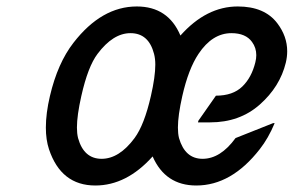

<svg xmlns="http://www.w3.org/2000/svg" viewBox="-20 -567 913 597"><path d="M834 -184.1Q814.5 -137.2 787.6 -103Q699.7 9.8 590.3 9.8Q494.1 9.8 454.6 -80.6Q373.5 9.8 276.4 9.8Q169.9 9.8 132.3 -103Q122.6 -132.3 122.6 -170.4Q122.6 -214.8 135.3 -268.6Q159.2 -370.6 208.5 -434.1Q295.9 -546.9 405.3 -546.9Q502.9 -546.9 541 -456.5Q621.6 -546.9 719.2 -546.9Q802.7 -546.9 842.3 -494.6Q873 -454.1 873 -407.7Q873 -390.1 868.7 -372.1Q850.6 -297.4 787.6 -241.7Q725.1 -186.5 633.3 -186.5H595.7L596.7 -191.4L651.4 -269.5Q704.1 -269.5 733.4 -297.9Q762.2 -325.7 773.9 -373Q776.9 -384.8 776.9 -395.5Q776.9 -418.5 763.7 -436.5Q744.1 -463.9 699.7 -463.9Q640.1 -463.9 597.2 -399.4Q565.9 -352.5 546.9 -268.6Q533.2 -208 533.2 -170.4Q533.2 -151.4 536.6 -137.7Q555.2 -73.2 609.9 -73.2Q665.5 -73.2 712.4 -137.7L829.1 -184.1ZM232.9 -268.6Q219.2 -208 219.2 -170.4Q219.2 -151.9 222.7 -137.7Q240.7 -73.2 295.9 -73.2Q350.6 -73.2 398.4 -137.7Q428.7 -178.7 449.2 -268.6Q462.9 -328.6 462.9 -366.2Q462.9 -384.3 459 -399.4Q442.4 -463.9 385.7 -463.9Q331.5 -463.9 283.2 -399.4Q253.4 -359.9 232.9 -268.6Z"/></svg>

Font: Nova Script
Style: Regular
Weight: 400
Italic angle: -13°
Version: Version 2.001